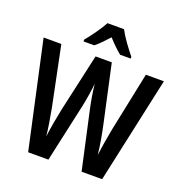

<svg xmlns="http://www.w3.org/2000/svg" viewBox="-161 -1074 1141 1212"><g transform="rotate(20 409.5 -468.5)"><path d="M465 -937H354C333 -896 285 -830 251 -789V-777H323C349 -797 378 -828 409 -862C440 -828 469 -799 497 -777H568V-789C532 -833 488 -892 465 -937ZM814 -714H693L611 -319C600 -263 588 -192 581 -134C574 -199 560 -274 548 -329L464 -714H355L269 -329C258 -276 243 -197 235 -134C230 -186 217 -260 206 -319L125 -714H6L162 0H298L384 -391C395 -440 405 -508 409 -550C415 -494 426 -431 435 -391L521 0H659Z"/></g></svg>

Font: Noto Sans Lao Condensed SemiBold
Style: Regular
Weight: 600
Width: 3
Designer: Monotype Design Team
Foundry: Monotype Imaging Inc.
Version: Version 2.003